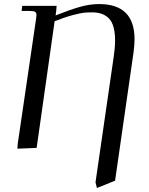

<svg xmlns="http://www.w3.org/2000/svg" viewBox="-20 -731 735 949"><path d="M65.9 3.9 67.9 -22 158.2 -637.2Q160.2 -650.9 160.2 -655.8Q160.2 -668.5 153.3 -672.6Q146.5 -676.8 127.9 -676.8H86.9L89.8 -702.1H259.8L257.8 -676.8L254.9 -654.8Q330.1 -684.6 377.7 -697.8Q425.3 -710.9 470.2 -710.9Q645 -710.9 645 -537.1Q645 -510.3 640.1 -472.2L548.8 162.1L459 198.2L452.1 169.9L542 -450.2Q548.8 -495.1 548.8 -530.8Q548.8 -607.4 519.5 -638.7Q490.2 -669.9 436 -669.9Q412.6 -669.9 395.3 -668.2Q377.9 -666.5 339.1 -656.2Q300.3 -646 250 -626L161.1 0Z"/></svg>

Font: Dihjauti
Style: Bold Italic
Weight: 700
Italic angle: -9°
Designer: T. Christopher White
Version: Version 3.0.0